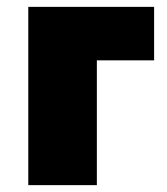

<svg xmlns="http://www.w3.org/2000/svg" viewBox="-20 -540 488 560"><path d="M62.5 0V-520H429.5V-364H262.5V0Z"/></svg>

Font: Geologica Black
Style: Regular
Weight: 900
Designer: Sindre Bremnes, Frode Helland
Foundry: Monokrom Skriftforlag AS
Version: Version 1.010;gftools[0.9.28]